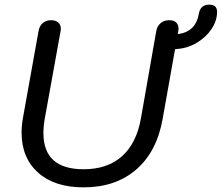

<svg xmlns="http://www.w3.org/2000/svg" viewBox="-20 -797 955 827"><path d="M915 -746Q915 -708 891.5 -672.5Q868 -637 828 -613Q788 -589 742 -586L734 -585L681 -287Q656 -144 567 -67Q478 10 340 10Q215 10 144 -53.5Q73 -117 73 -226Q73 -257 79 -290L146 -663Q150 -686 164.5 -698Q179 -710 200 -710Q219 -710 230.5 -700.5Q242 -691 242 -673Q242 -666 241 -663L173 -287Q167 -253 167 -224Q167 -68 340 -68Q443 -68 505.5 -124Q568 -180 587 -287L653 -663Q657 -685 672 -697.5Q687 -710 709 -710Q728 -710 738.5 -700.5Q749 -691 749 -673Q749 -667 748 -663L746 -650L752 -651Q786 -656 807.5 -677Q829 -698 836 -735Q842 -777 881 -777Q915 -777 915 -746Z"/></svg>

Font: Kodchasan Medium
Style: Italic
Weight: 500
Italic angle: -10°
Version: Version 1.000; ttfautohint (v1.6)